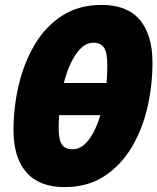

<svg xmlns="http://www.w3.org/2000/svg" viewBox="-20 -746 641 782"><path d="M243 16Q140 16 87.5 -44Q35 -104 35 -216Q35 -310 56.5 -400.5Q78 -491 121.5 -564.5Q165 -638 233 -682Q301 -726 394 -726Q498 -726 549.5 -665Q601 -604 601 -491Q601 -397 580 -307Q559 -217 515 -144Q471 -71 403.5 -27.5Q336 16 243 16ZM360 -572Q322 -572 290.5 -527Q259 -482 240 -408H414Q417 -445 417 -484Q417 -532 403.5 -552Q390 -572 360 -572ZM276 -138Q312 -138 341 -176Q370 -214 389 -277H221Q219 -251 219 -225Q219 -177 232 -157.5Q245 -138 276 -138Z"/></svg>

Font: Geist Mono Black
Style: Italic
Weight: 900
Italic angle: -12°
Monospace: yes
Designer: Basement.studio, Andrés Briganti, Mateo Zaragoza
Foundry: Basement.studio, Vercel, Andrés Briganti, Guido Ferreyra, Mateo Zaragoza
Version: Version 1.500; ttfautohint (v1.8.4.7-5d5b)